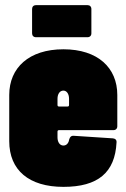

<svg xmlns="http://www.w3.org/2000/svg" viewBox="-20 -720 491 748"><path d="M321 -700H120C111 -700 105 -694 105 -685V-590C105 -581 111 -575 120 -575H321C330 -575 336 -581 336 -590V-685C336 -694 330 -700 321 -700ZM437 -228V-350C437 -456 361 -528 227 -528C93 -528 16 -456 16 -350V-170C16 -57 93 8 227 8C362 8 428 -48 434 -165C435 -175 429 -180 420 -181L267 -191C258 -192 253 -187 250 -178C248 -165 241 -153 227 -153C213 -153 204 -166 204 -185V-207C204 -211 206 -213 210 -213H422C431 -213 437 -219 437 -228ZM227 -367C240 -367 249 -354 249 -335V-311C249 -307 247 -305 243 -305H210C206 -305 204 -307 204 -311V-335C204 -354 213 -367 227 -367Z"/></svg>

Font: Barlow Condensed Black
Style: Regular
Weight: 900
Width: 3
Designer: Jeremy Tribby
Foundry: Tribby Type
Version: Version 1.422;hotconv 1.0.109;makeotfexe 2.5.65596